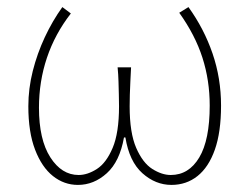

<svg xmlns="http://www.w3.org/2000/svg" viewBox="-20 -510 704 542"><path d="M200 12Q161 12 129.5 -13Q98 -38 79 -87.5Q60 -137 60 -210Q60 -260 72.5 -309.5Q85 -359 106.5 -405Q128 -451 156 -490L180 -472Q135 -414 112.5 -347Q90 -280 90 -206Q90 -116 122 -66Q154 -16 202 -16Q227 -16 253.5 -33Q280 -50 298 -92.5Q316 -135 316 -210Q316 -225 315.5 -242.5Q315 -260 314.5 -280Q314 -300 312 -320H350Q349 -300 348 -280Q347 -260 346.5 -242.5Q346 -225 346 -210Q346 -135 364.5 -92.5Q383 -50 410 -33Q437 -16 462 -16Q513 -16 542.5 -65.5Q572 -115 572 -212Q572 -283 551.5 -347Q531 -411 486 -474L512 -490Q556 -429 580 -359Q604 -289 604 -212Q604 -137 586.5 -87.5Q569 -38 537.5 -13Q506 12 464 12Q419 12 382 -21Q345 -54 334 -122H330Q318 -54 281.5 -21Q245 12 200 12Z"/></svg>

Font: SourceSans3VF
Style: Regular
Weight: 200
Designer: Paul D. Hunt
Foundry: Adobe
Version: Version 3.052;hotconv 1.1.0;makeotfexe 2.6.0